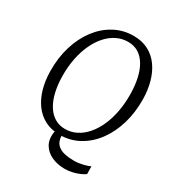

<svg xmlns="http://www.w3.org/2000/svg" viewBox="-215 -884 1096 1193"><g transform="rotate(30 332.5 -288.0)"><path d="M431.5 177.5Q382 177.5 339.8 159Q297.5 140.5 275.2 103Q253 65.5 262.5 9L313 3.5Q313.5 47 334.2 68.8Q355 90.5 388 97.8Q421 105 458 105Q475 105 495.2 101.8Q515.5 98.5 535 93Q554.5 87.5 569 80.5L570 135.5Q558 145 536.2 154.8Q514.5 164.5 487.2 171Q460 177.5 431.5 177.5ZM299 10Q238.5 10 192.8 -14Q147 -38 116 -80.8Q85 -123.5 69 -180.2Q53 -237 52 -302.5Q50.5 -399.5 75.5 -481.5Q100.5 -563.5 146.8 -624.5Q193 -685.5 255.8 -719.2Q318.5 -753 392.5 -753Q454 -753 499.8 -728.5Q545.5 -704 575.8 -661Q606 -618 621.5 -562Q637 -506 638 -442.5Q639.5 -346.5 615.2 -264.2Q591 -182 545.2 -120.5Q499.5 -59 436.8 -24.5Q374 10 299 10ZM310 -38Q352.5 -38 390.2 -57Q428 -76 458.5 -111Q489 -146 511 -194.8Q533 -243.5 544.2 -303.2Q555.5 -363 554.5 -431Q553.5 -491.5 542.2 -541.5Q531 -591.5 509.2 -627.8Q487.5 -664 455.5 -683.8Q423.5 -703.5 380.5 -703.5Q338 -703.5 300 -684.8Q262 -666 231 -631.5Q200 -597 177.5 -548.5Q155 -500 143.2 -440.5Q131.5 -381 132.5 -313Q133.5 -251.5 145.5 -201Q157.5 -150.5 180.2 -114Q203 -77.5 235.5 -57.8Q268 -38 310 -38Z"/></g></svg>

Font: Merriweather 7pt Light
Style: Italic
Weight: 300
Italic angle: -7.8°
Designer: Eben Sorkin
Foundry: Eben Sorkin
Version: Version 2.200;gftools[0.9.31]